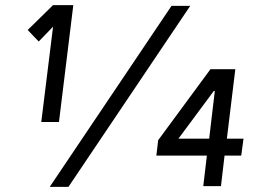

<svg xmlns="http://www.w3.org/2000/svg" viewBox="-20 -723 1017 749"><path d="M210 -247H141L187 -619L131 -561L88 -606L187 -703H266ZM722 -700 247 6H174L649 -700ZM921 -116H856L842 3H773L787 -116H590L597 -176L801 -453H898L865 -182H930ZM796 -182 818 -368H814L676 -182Z"/></svg>

Font: Kulim Park SemiBold
Style: Italic
Weight: 600
Italic angle: -8°
Designer: Noponies / Dale Sattler
Foundry: Noponies
Version: Version 1.000; ttfautohint (v1.8.3)